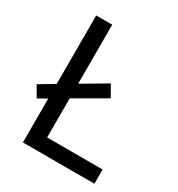

<svg xmlns="http://www.w3.org/2000/svg" viewBox="-171 -824 865 935"><g transform="rotate(30 262.0 -357.0)"><path d="M97 0V-247L48 -219L13 -279L97 -329V-714H187V-382L324 -463L360 -400L187 -300V-80H499V0Z"/></g></svg>

Font: Noto Sans SignWriting
Style: Regular
Weight: 400
Designer: Monotype Design Team
Foundry: Monotype Imaging Inc.
Version: Version 2.004; ttfautohint (v1.8.4.7-5d5b)